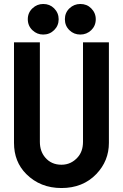

<svg xmlns="http://www.w3.org/2000/svg" viewBox="-20 -948 626 978"><path d="M389.2 -927.7Q422.4 -927.7 444.3 -905.8Q467.8 -882.3 467.8 -850.1Q467.8 -816.9 444.8 -794.4Q421.4 -772 389.2 -772Q356.4 -772 334 -793.9Q310.5 -816.4 310.5 -850.1Q310.5 -883.3 334 -905.8Q357.4 -927.7 389.2 -927.7ZM200.2 -927.7Q233.4 -927.7 255.4 -905.8Q278.8 -882.3 278.8 -850.1Q278.8 -817.4 255.9 -794.7Q232.9 -772 200.2 -772Q168.5 -772 145.5 -793.9Q121.6 -816.4 121.6 -850.1Q121.6 -883.3 145.5 -905.8Q168.5 -927.7 200.2 -927.7ZM51.3 -732.4H183.1V-225.6Q183.1 -177.7 210 -146Q241.2 -108.9 293 -108.9Q342.3 -108.9 376 -147Q402.8 -177.2 402.8 -225.6V-732.4H534.7V-220.2Q534.7 -128.4 470.7 -61.5Q402.3 9.8 293 9.8Q185.1 9.8 113.8 -61.5Q51.3 -124 51.3 -220.2Z"/></svg>

Font: Consola Mono
Style: Bold
Weight: 700
Monospace: yes
Designer: Wojciech Kalinowski "wmk69" (wmk69@o2.pl)
Foundry: Wojciech Kalinowski "wmk69" (wmk69@o2.pl)
Version: Version 2.1.0